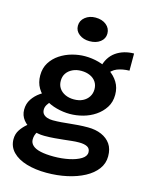

<svg xmlns="http://www.w3.org/2000/svg" viewBox="-134 -795 848 1093"><g transform="rotate(15 289.5 -248.0)"><path d="M248 215Q183 215 130.5 199.5Q78 184 48 153Q18 122 18 78Q18 47 34 23Q50 -1 72.5 -19.5Q95 -38 115 -49L168 -22Q153 -15 138.5 5Q124 25 124 52Q124 72 139.5 86.5Q155 101 186.5 108Q218 115 264 115Q312 115 354.5 106Q397 97 423.5 80.5Q450 64 450 41Q450 19 433 9.5Q416 0 384 0Q363 0 341 2.5Q319 5 295 7.5Q271 10 243 12.5Q215 15 182 15Q142 15 108 0.5Q74 -14 53.5 -40Q33 -66 33 -100Q33 -135 51 -162Q69 -189 96.5 -208Q124 -227 154 -237L201 -203Q185 -196 171.5 -184Q158 -172 149.5 -158Q141 -144 141 -129Q141 -113 149.5 -103Q158 -93 173 -88Q188 -83 206 -83Q232 -83 256 -85Q280 -87 303.5 -89.5Q327 -92 353.5 -94Q380 -96 411 -96Q456 -96 490.5 -81Q525 -66 544.5 -38Q564 -10 564 34Q564 76 539 109.5Q514 143 470 166.5Q426 190 369 202.5Q312 215 248 215ZM290 -143Q251 -143 211.5 -153.5Q172 -164 140.5 -185Q109 -206 90 -238Q71 -270 71 -312Q71 -355 91 -387Q111 -419 143.5 -440.5Q176 -462 214.5 -472.5Q253 -483 290 -483Q331 -483 370 -472.5Q409 -462 441 -441Q473 -420 492.5 -388.5Q512 -357 512 -315Q512 -272 491.5 -240Q471 -208 438.5 -186Q406 -164 367 -153.5Q328 -143 290 -143ZM291 -229Q321 -229 343 -240Q365 -251 377.5 -270.5Q390 -290 390 -315Q390 -340 377.5 -358.5Q365 -377 342.5 -387Q320 -397 291 -397Q262 -397 239.5 -386Q217 -375 204.5 -356.5Q192 -338 192 -312Q192 -287 204.5 -268.5Q217 -250 239.5 -239.5Q262 -229 291 -229ZM431 -410 390 -442Q397 -475 412 -499Q427 -523 449 -538.5Q471 -554 498 -562Q525 -570 555 -570V-469Q514 -468 483.5 -456Q453 -444 431 -410ZM291 -572Q255 -572 230 -591Q205 -610 205 -640Q205 -671 230 -691Q255 -711 291 -711Q330 -711 354.5 -691Q379 -671 379 -640Q379 -610 354.5 -591Q330 -572 291 -572Z"/></g></svg>

Font: BioRhyme ExtraBold
Style: Bold
Weight: 700
Version: Version 1.600;gftools[0.9.33]